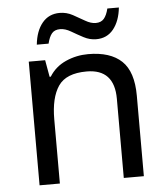

<svg xmlns="http://www.w3.org/2000/svg" viewBox="-53 -782 723 829"><g transform="rotate(-5 309.0 -367.5)"><path d="M343 -546Q439 -546 488 -499.5Q537 -453 537 -349V0H450V-343Q450 -472 330 -472Q241 -472 207 -422Q173 -372 173 -278V0H85V-536H156L169 -463H174Q200 -505 246 -525.5Q292 -546 343 -546ZM126 -606Q132 -665 160.5 -699.5Q189 -734 236 -734Q266 -734 292.5 -719.5Q319 -705 343 -691Q367 -677 388 -677Q411 -677 423.5 -691.5Q436 -706 443 -735H493Q487 -677 459 -642Q431 -607 384 -607Q356 -607 329.5 -621Q303 -635 278.5 -649.5Q254 -664 232 -664Q208 -664 196 -649.5Q184 -635 177 -606Z"/></g></svg>

Font: Go Noto Current
Style: Regular
Weight: 400
Designer: Monotype Design Team
Foundry: Monotype Imaging Inc.
Version: Version 2.007; ttfautohint (v1.8) -l 8 -r 50 -G 200 -x 14 -D